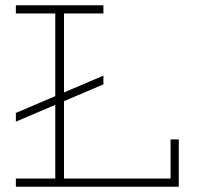

<svg xmlns="http://www.w3.org/2000/svg" viewBox="-20 -706 748 726"><path d="M40 -246V-279L371 -420V-387ZM40 0V-31H625V-179H656V0ZM189 -18V-669H222V-18ZM40 -655V-686H371V-655Z"/></svg>

Font: BioRhyme ExtraLight
Style: Regular
Weight: 250
Designer: Aoife Mooney
Foundry: Aoife Mooney Type
Version: Version 1.600;gftools[0.9.33]